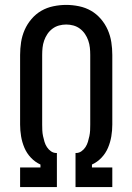

<svg xmlns="http://www.w3.org/2000/svg" viewBox="-20 -763 540 783"><path d="M62 0V-80H145V-92Q123 -102 106 -120Q89 -138 79.5 -160.5Q70 -183 66 -207Q62 -231 62 -255V-539Q62 -565 66 -591Q70 -617 80.5 -641Q91 -665 108.5 -685.5Q126 -706 148.5 -719Q171 -732 197.5 -737.5Q224 -743 250 -743Q276 -743 302.5 -737.5Q329 -732 351.5 -719Q374 -706 391.5 -685.5Q409 -665 419.5 -641Q430 -617 434 -591Q438 -565 438 -539V-255Q438 -231 434 -207Q430 -183 420.5 -160.5Q411 -138 394 -120Q377 -102 355 -92V-80H438V0H288V-139H290Q302 -139 312 -146Q322 -153 328.5 -163Q335 -173 338.5 -184.5Q342 -196 344.5 -208Q347 -220 347.5 -231.5Q348 -243 348 -255V-539Q348 -554 346.5 -568.5Q345 -583 340 -597.5Q335 -612 326.5 -624.5Q318 -637 306 -646Q294 -655 279.5 -659Q265 -663 250 -663Q235 -663 220.5 -659Q206 -655 194 -646Q182 -637 173.5 -624.5Q165 -612 160 -597.5Q155 -583 153.5 -568.5Q152 -554 152 -539V-255Q152 -243 152.5 -231.5Q153 -220 155.5 -208Q158 -196 161.5 -184.5Q165 -173 171.5 -163Q178 -153 188 -146Q198 -139 210 -139H212V0Z"/></svg>

Font: Iosevka SS10 Medium
Style: Regular
Weight: 500
Monospace: yes
Designer: Belleve Invis
Foundry: Belleve Invis
Version: Version 28.0.6; ttfautohint (v1.8.4)